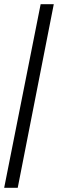

<svg xmlns="http://www.w3.org/2000/svg" viewBox="-20 -780 278 921"><path d="M0 121H65L238 -760H175Z"/></svg>

Font: Noto Serif Georgian ExtraCondensed ExtraBold
Style: Regular
Weight: 800
Width: 2
Designer: Monotype Design Team, Akaki Razmadze
Foundry: Google LLC
Version: Version 2.003